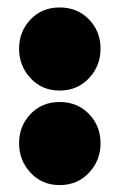

<svg xmlns="http://www.w3.org/2000/svg" viewBox="-20 -494 325 528"><path d="M144 15Q95.5 15 64 -19Q32.5 -53 32.5 -100Q32.5 -147.5 64 -180.5Q95.5 -213.5 144 -213.5Q193 -213.5 224.8 -180.5Q256.5 -147.5 256.5 -100Q256.5 -53 224.8 -19Q193 15 144 15ZM144 -245Q95.5 -245 64 -279Q32.5 -313 32.5 -360Q32.5 -407.5 64 -440.5Q95.5 -473.5 144 -473.5Q193 -473.5 224.8 -440.5Q256.5 -407.5 256.5 -360Q256.5 -313 224.8 -279Q193 -245 144 -245Z"/></svg>

Font: Fraunces 144pt SuperSoft Black
Style: Regular
Weight: 900
Version: Version 1.000;[b76b70a41]